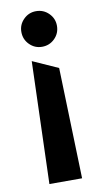

<svg xmlns="http://www.w3.org/2000/svg" viewBox="-82 -742 416 781"><g transform="rotate(-10 126.0 -351.0)"><path d="M125 -555Q95 -555 73.5 -576.5Q52 -598 52 -629Q52 -659 73.5 -680.5Q95 -702 125 -702Q156 -702 177.5 -680.5Q199 -659 199 -629Q199 -598 177.5 -576.5Q156 -555 125 -555ZM178 -458 192 0H57L73 -505Z"/></g></svg>

Font: Palanquin
Style: Bold
Weight: 700
Designer: Pria Ravichandran
Version: Version 1.0.4